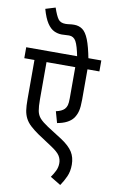

<svg xmlns="http://www.w3.org/2000/svg" viewBox="-113 -952 700 1191"><g transform="rotate(10 236.5 -356.5)"><path d="M473 -553H398V-362Q398 -316 391.5 -290Q385 -264 370 -243Q340 -204 270 -192L250 -263Q268 -267 281 -273Q294 -279 303 -288Q313 -299 317 -313.5Q321 -328 321 -358V-553H140V-319Q140 -273 145 -246.5Q150 -220 167 -201Q184 -182 219 -159L313 -99Q363 -66 384 -32.5Q405 1 405 47Q405 89 390.5 121.5Q376 154 356 183L290 143Q305 122 316 99.5Q327 77 327 51Q327 26 313.5 4.5Q300 -17 257 -45L169 -103Q140 -123 117.5 -143.5Q95 -164 83 -188Q72 -210 68 -236Q64 -262 64 -306V-553H0V-622H473ZM322 -615Q308 -687 293 -713.5Q278 -740 249 -740Q238 -740 226.5 -739Q215 -738 203 -738Q178 -738 154.5 -749Q131 -760 111 -790Q91 -820 75 -877L137 -896Q154 -846 168.5 -826.5Q183 -807 214 -807Q227 -807 240 -809Q253 -811 269 -811Q299 -811 321.5 -795Q344 -779 361 -736.5Q378 -694 393 -615Z"/></g></svg>

Font: Noto Sans Devanagari Condensed
Style: Regular
Weight: 400
Width: 3
Designer: Jelle Bosma - Monotype Design Team
Foundry: Monotype Imaging Inc.
Version: Version 2.004; ttfautohint (v1.8.4.7-5d5b)